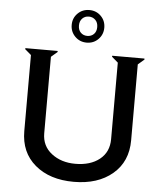

<svg xmlns="http://www.w3.org/2000/svg" viewBox="-62 -993 893 1057"><g transform="rotate(5 385.0 -465.0)"><path d="M325 -785.9Q298.8 -812 298.8 -850.1Q298.8 -888.2 325 -914.1Q351.1 -939.9 389.2 -939.9Q427.2 -939.9 453.1 -914.1Q479 -888.2 479 -850.1Q479 -812 453.1 -785.9Q427.2 -759.8 389.2 -759.8Q351.1 -759.8 325 -785.9ZM389.2 -796.9Q411.1 -796.9 425.5 -811Q439.9 -825.2 439.9 -850.1Q439.9 -875 425.3 -889.4Q410.6 -903.8 389.2 -903.8Q367.7 -903.8 353.3 -889.4Q338.9 -875 338.9 -850.1Q338.9 -825.2 353.3 -811Q367.7 -796.9 389.2 -796.9ZM535.2 -694.8 536.1 -700.2H713.9L714.8 -694.8L680.2 -665V-245.1Q680.2 -127.4 598.9 -58.8Q517.6 9.8 384.8 9.8Q252 9.8 170.9 -58.6Q89.8 -127 89.8 -245.1V-665L55.2 -694.8L56.2 -700.2H233.9L234.9 -694.8L200.2 -665V-242.2Q200.2 -172.4 253.4 -131.1Q306.6 -89.8 384.8 -89.8Q468.3 -89.8 519 -130.4Q569.8 -170.9 569.8 -242.2V-665Z"/></g></svg>

Font: Tiffany Gothic CC
Style: Regular
Weight: 400
Designer: indestructible type*
Foundry: Cowboy Collective
Version: Version 1.000